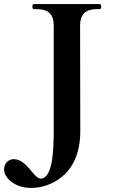

<svg xmlns="http://www.w3.org/2000/svg" viewBox="-47 -757 555 947"><path d="M107 170C190 170 349 116 349 -110L348 -631C348 -700 391 -712 432 -712H444C450 -712 452 -717 452 -724C452 -731 451 -737 444 -737H120C114 -737 113 -731 113 -724C113 -717 114 -712 120 -712H133C173 -712 218 -702 218 -631V-116C218 19 206 85 180 111C177 113 176 115 173 118C168 121 162 124 155 124C141 124 128 111 113 93C104 82 85 60 74 51C55 34 38 28 20 28C-1 28 -27 45 -27 79C-27 120 25 170 107 170Z"/></svg>

Font: Shippori Mincho OTF
Style: Bold
Weight: 800
Designer: FONTDASU
Foundry: FONTDASU / Google Inc. / but / Adobe
Version: Version 3.300;hotconv 1.0.109;makeotfexe 2.5.65596